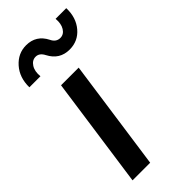

<svg xmlns="http://www.w3.org/2000/svg" viewBox="-247 -770 815 815"><g transform="rotate(-45 161.0 -362.5)"><path d="M221.2 -581.1Q161.1 -581.1 132.8 -636.2Q119.6 -662.1 97.2 -662.1Q76.2 -662.1 63 -641.6Q49.8 -621.1 53.2 -588.9H-13.2Q-14.2 -647.9 20 -686.5Q54.2 -725.1 103 -725.1Q163.1 -725.1 190.9 -669.9Q203.1 -644 228 -644Q249 -644 261.5 -664.1Q273.9 -684.1 271 -715.8H335Q336.9 -657.7 304.4 -619.4Q272 -581.1 221.2 -581.1ZM87.9 -500H193.8L123 0H17.1Z"/></g></svg>

Font: Oakes Grotesk
Style: Medium Italic
Weight: 500
Designer: Samuel Oakes
Foundry: Samuel Oakes
Version: Version 1.0 | wf-rip DC20170320